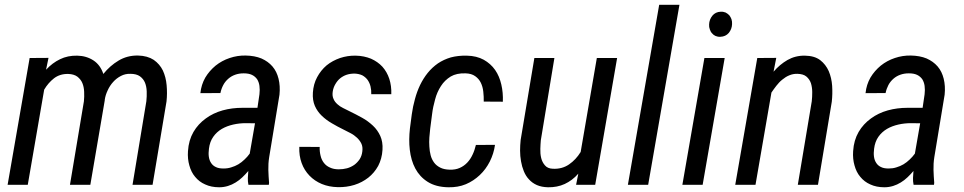

<svg xmlns="http://www.w3.org/2000/svg" viewBox="-20 -770 4016 800"><path d="M171.9 -479.5 182.1 -528.8 103.5 -528.3 11.7 0H95.7L164.1 -396.5C175.3 -415.5 189 -431.2 205.1 -443.8C221.2 -456.1 240.7 -462.4 264.2 -461.9C280.3 -461.4 293 -457.5 302.2 -450.7C311.5 -443.4 318.8 -434.6 323.2 -423.8C327.6 -413.1 330.1 -400.9 330.6 -387.7C331.1 -374 331.1 -360.8 329.6 -347.7L271.5 0H356.4L416.5 -352.1V-354.5C418.5 -367.7 422.4 -380.4 428.7 -393.6C434.6 -406.7 442.4 -418.5 451.7 -428.7C460.9 -439 471.7 -447.3 483.9 -453.6C496.1 -460 509.3 -462.9 523.4 -462.4C540 -462.4 553.2 -459 563 -452.1C572.3 -445.3 579.6 -436.5 584 -425.8C588.4 -415 590.8 -402.8 591.3 -389.2C591.8 -375.5 591.3 -361.8 589.8 -348.1L532.2 0H615.7L673.8 -347.2C676.3 -370.1 676.3 -392.6 674.3 -415C672.4 -437.5 667 -458 658.7 -476.1C649.9 -494.1 637.2 -508.8 620.6 -520.5C603.5 -531.7 581.5 -538.1 554.7 -538.6C524.4 -539.1 497.6 -531.7 474.1 -517.6C450.2 -503.4 429.2 -484.9 410.6 -461.9C402.3 -486.8 388.7 -505.4 369.6 -518.1C350.1 -530.8 327.6 -537.6 301.8 -538.1C275.4 -538.6 251.5 -533.7 230.5 -523.4C209 -513.2 189.5 -498.5 171.9 -479.5Z M1015.1 0H1100.1L1101.1 -8.3C1099.6 -26.9 1098.6 -44.9 1098.1 -62C1097.7 -79.1 1098.6 -96.7 1101.6 -115.2L1144.5 -375.5C1147 -399.9 1145.5 -421.9 1140.6 -441.9C1135.7 -461.9 1127.4 -479 1115.2 -493.2C1103 -507.3 1087.9 -518.1 1069.3 -526.4C1050.3 -534.2 1028.8 -538.1 1003.9 -538.6C981 -539.1 958.5 -535.6 937 -528.3C915 -521 895.5 -510.3 878.4 -496.6C861.3 -482.4 846.7 -465.8 835.4 -446.8C824.2 -427.2 817.4 -405.8 814.9 -381.8L898.4 -382.3C900.9 -394.5 904.8 -405.3 910.2 -415.5C915.5 -425.8 922.9 -434.6 931.2 -441.9C939.5 -449.2 948.7 -454.6 959.5 -458.5C970.2 -462.4 981.9 -464.4 995.1 -464.4C1009.3 -464.4 1020.5 -462.4 1029.8 -458C1039.1 -453.6 1045.9 -447.3 1051.3 -439.9C1056.2 -432.1 1059.6 -422.9 1061 -412.1C1062.5 -401.4 1062.5 -389.6 1061 -377L1052.7 -320.8H989.7C961.4 -320.8 934.1 -317.4 907.7 -310.1C881.3 -302.7 857.9 -291.5 837.4 -276.4C816.4 -261.2 799.3 -242.7 786.1 -220.2C772.9 -197.3 765.1 -170.9 763.2 -140.1C761.7 -118.7 763.7 -98.6 769 -80.6C773.9 -62.5 781.7 -46.4 793 -33.2C804.2 -19.5 817.9 -8.8 835 -1.5C851.6 6.3 871.1 10.3 893.6 10.3C906.2 10.3 918.5 8.3 929.7 4.9C940.9 1.5 951.7 -3.4 961.9 -9.8C971.7 -15.6 981 -22.9 989.7 -31.2C998.5 -39.6 1006.8 -48.3 1014.6 -57.6C1013.7 -47.9 1013.2 -38.1 1012.7 -28.8C1012.2 -19.5 1013.2 -9.8 1015.1 0ZM911.1 -67.9C897.9 -67.9 887.2 -69.8 878.9 -74.2C870.6 -78.1 863.8 -84 859.4 -91.3C854.5 -98.6 851.6 -106.9 850.1 -117.2C848.6 -127.4 849.1 -138.2 850.6 -150.4C853 -169.9 858.9 -186.5 868.7 -200.2C877.9 -213.4 890.1 -224.6 904.3 -232.9C918.5 -241.2 934.6 -247.1 951.7 -251C968.8 -254.9 986.3 -256.8 1003.9 -256.8L1042.5 -256.3L1020.5 -129.9C1014.2 -121.1 1006.8 -112.8 999 -105.5C990.7 -97.7 982.4 -90.8 973.1 -85.4C963.9 -80.1 954.1 -75.7 943.8 -72.8C933.6 -69.3 922.4 -67.9 911.1 -67.9Z M1489.7 -139.2C1488.3 -126.5 1484.4 -115.7 1478.5 -106.4C1472.2 -97.2 1464.8 -89.4 1456.1 -83C1446.8 -76.7 1437 -71.8 1425.8 -68.8C1414.6 -65.9 1403.3 -64.5 1391.6 -64.5C1377.4 -64.5 1365.2 -66.9 1355 -71.8C1344.7 -76.2 1335.9 -83 1329.6 -91.3C1323.2 -99.6 1318.4 -109.4 1315.9 -120.6C1313 -131.8 1311.5 -144.5 1312 -157.7L1227.1 -158.2C1226.1 -133.3 1229.5 -110.8 1236.8 -90.8C1244.1 -70.3 1255.4 -52.7 1269.5 -38.1C1283.7 -23.4 1300.8 -11.7 1320.8 -3.4C1340.8 4.9 1363.3 9.3 1387.7 9.8C1411.6 10.3 1434.6 7.3 1456.5 0.5C1478.5 -6.3 1497.6 -16.6 1514.6 -29.8C1531.2 -43 1544.9 -59.1 1555.7 -78.6C1565.9 -98.1 1572.3 -120.6 1573.7 -145.5C1575.2 -168 1571.8 -187.5 1564.5 -203.6C1557.1 -219.7 1546.9 -234.4 1533.7 -246.6C1520.5 -258.8 1505.9 -270 1488.8 -279.3C1471.7 -288.6 1454.6 -297.9 1437 -306.2C1427.7 -310.5 1418.9 -314.9 1409.7 -319.8C1400.4 -324.2 1392.6 -329.6 1385.7 -335.9C1378.4 -342.3 1373 -349.6 1369.6 -357.9C1365.7 -366.2 1364.7 -376 1366.2 -387.2C1367.7 -398.9 1371.6 -409.7 1377 -418.9C1382.3 -428.2 1388.7 -436.5 1397 -443.4C1404.8 -449.7 1414.1 -455.1 1424.3 -458.5C1434.6 -461.9 1445.8 -463.4 1457.5 -463.4C1469.7 -462.9 1480.5 -460.4 1489.7 -456.1C1498.5 -451.2 1505.9 -444.8 1511.7 -437C1517.1 -429.2 1521.5 -419.9 1523.9 -409.7C1526.4 -399.4 1527.3 -388.7 1526.9 -377.4H1610.4C1611.3 -400.4 1608.4 -421.9 1602.1 -441.4C1595.7 -460.9 1585.9 -478 1573.2 -492.2C1560.1 -506.3 1544.4 -517.1 1525.9 -525.4C1506.8 -533.2 1485.8 -537.6 1462.4 -538.1C1439.5 -538.6 1418 -535.2 1397 -528.3C1376 -521 1356.9 -510.7 1340.8 -497.6C1324.7 -483.9 1311.5 -467.3 1301.3 -448.2C1291 -429.2 1285.2 -407.7 1283.7 -384.3C1282.2 -362.8 1285.2 -344.2 1292 -328.6C1298.8 -313 1308.6 -299.3 1320.8 -287.6C1333 -275.9 1346.7 -265.6 1362.8 -256.3C1378.4 -247.1 1394.5 -238.3 1411.6 -230C1420.9 -225.6 1430.2 -220.7 1440.4 -215.3C1450.7 -210 1459.5 -203.6 1467.3 -196.3C1475.1 -189 1481.4 -180.7 1485.8 -171.4C1490.2 -162.1 1491.2 -151.4 1489.7 -139.2Z M1853.5 -63C1837.4 -63.5 1824.2 -66.4 1814 -71.8C1803.7 -77.1 1794.9 -84 1788.6 -92.8C1782.2 -101.6 1777.3 -111.8 1774.4 -123C1771.5 -134.3 1769.5 -146.5 1769 -159.2C1768.1 -171.4 1768.1 -184.1 1769 -197.3C1770 -210 1771 -222.2 1772.5 -233.9L1780.3 -293.9C1782.7 -314.5 1787.1 -335 1793 -356C1798.3 -376.5 1806.6 -395 1817.4 -411.6C1827.6 -427.7 1841.3 -440.9 1857.9 -451.2C1874.5 -460.9 1895 -465.3 1919.9 -464.4C1936.5 -463.9 1949.7 -460 1960 -452.6C1970.2 -445.3 1978 -436.5 1983.4 -425.3C1988.8 -414.1 1992.2 -401.9 1993.7 -388.2C1995.1 -374 1996.1 -360.4 1995.6 -346.7L2075.2 -346.2C2076.2 -371.1 2074.2 -395 2068.8 -418C2063.5 -440.9 2055.2 -460.9 2043 -478.5C2030.8 -496.1 2014.6 -510.3 1995.6 -521C1976.1 -531.7 1952.6 -537.6 1924.8 -538.1C1900.4 -538.6 1878.4 -536.1 1858.4 -530.8C1838.4 -524.9 1820.8 -516.6 1804.7 -505.9C1788.6 -494.6 1774.4 -481.4 1762.2 -466.3C1750 -451.2 1739.3 -434.1 1730.5 -416C1721.7 -397.5 1714.4 -377.9 1709 -357.4C1703.1 -336.4 1698.7 -315.4 1695.8 -293.9L1688 -234.4C1684.6 -204.1 1684.1 -174.3 1687.5 -145.5C1690.9 -116.7 1698.2 -90.8 1710.4 -67.9C1722.7 -44.9 1739.7 -26.4 1762.2 -12.2C1784.7 2 1813.5 9.8 1848.6 10.3C1874.5 10.7 1898.9 6.8 1920.9 -2.4C1942.9 -11.7 1961.9 -24.4 1979 -40.5C1996.1 -56.6 2009.8 -75.2 2021 -97.2C2031.7 -118.7 2039.1 -141.6 2042.5 -166.5L1962.9 -166C1959.5 -151.9 1955.1 -138.2 1949.2 -126C1943.4 -113.3 1936 -102.1 1927.2 -92.8C1918 -83 1907.7 -75.7 1895.5 -70.3C1883.3 -64.9 1869.6 -62.5 1853.5 -63Z M2389.6 -46.4 2380.4 0H2460L2551.3 -528.3H2466.8L2399.4 -136.7C2386.2 -115.2 2370.1 -98.1 2351.1 -85C2332 -71.8 2309.1 -65.4 2283.2 -66.9C2268.6 -67.4 2257.8 -72.3 2250.5 -81.1C2243.2 -89.4 2237.8 -99.6 2234.9 -111.8C2231.9 -124 2231 -136.7 2231.4 -149.9C2231.9 -163.1 2232.4 -175.3 2233.4 -185.5L2290 -528.3H2206.5L2149.4 -187C2147.9 -172.4 2147 -157.7 2147 -142.6C2147 -127.4 2148.4 -112.3 2150.9 -98.1C2153.3 -83.5 2157.2 -69.8 2162.6 -56.6C2168 -43.5 2174.8 -32.2 2184.1 -22.5C2192.9 -12.7 2203.6 -4.9 2216.8 1C2230 6.8 2245.1 9.8 2263.2 10.3C2288.6 10.7 2312 6.3 2333 -3.4C2354 -13.2 2373 -27.3 2389.6 -46.4Z M2596.2 0H2680.7L2811 -750H2726.6Z M2934.6 -668C2934.1 -660.6 2935.1 -654.3 2937.5 -647.9C2939.5 -641.6 2942.4 -635.7 2946.8 -631.3C2950.7 -626.5 2955.6 -622.6 2961.4 -620.1C2967.3 -617.7 2974.1 -616.2 2981.4 -616.7C2996.1 -617.2 3007.8 -622.6 3016.6 -632.8C3024.9 -643.1 3029.8 -655.3 3030.3 -669.4C3030.8 -676.8 3029.8 -683.6 3027.8 -689.9C3025.4 -696.3 3022.5 -701.7 3018.6 -706.5C3014.2 -710.9 3009.3 -714.8 3003.4 -717.8C2997.1 -720.2 2990.2 -721.7 2982.9 -721.2C2968.3 -720.7 2956.5 -714.8 2948.2 -704.6C2939.9 -694.3 2935.1 -682.1 2934.6 -668ZM2823.2 0H2907.7L2999.5 -528.3H2915Z M3203.1 -471.2 3214.4 -528.8 3135.3 -528.3 3043.5 0H3127.9L3194.3 -384.3C3200.7 -393.6 3207.5 -403.3 3214.8 -412.6C3222.2 -421.9 3230 -430.7 3239.3 -438C3248 -445.3 3257.8 -451.7 3268.6 -456.1C3278.8 -460.4 3290.5 -462.9 3302.7 -462.4C3318.8 -461.9 3331.1 -458.5 3339.8 -451.2C3348.6 -443.8 3355 -434.6 3358.9 -423.3C3362.3 -412.1 3364.3 -399.4 3364.3 -386.2C3364.3 -373 3363.8 -359.9 3362.3 -347.7L3304.2 0H3388.2L3445.8 -346.2C3448.2 -367.7 3448.7 -389.6 3447.3 -412.1C3445.8 -434.6 3440.9 -455.1 3433.1 -473.6C3424.8 -492.2 3413.1 -507.3 3397.5 -519.5C3381.3 -531.7 3360.4 -537.6 3334 -538.1C3307.1 -538.6 3282.7 -532.2 3261.2 -520C3239.3 -507.3 3220.2 -491.2 3203.1 -471.2Z M3786.6 0H3871.6L3872.6 -8.3C3871.1 -26.9 3870.1 -44.9 3869.6 -62C3869.1 -79.1 3870.1 -96.7 3873 -115.2L3916 -375.5C3918.5 -399.9 3917 -421.9 3912.1 -441.9C3907.2 -461.9 3898.9 -479 3886.7 -493.2C3874.5 -507.3 3859.4 -518.1 3840.8 -526.4C3821.8 -534.2 3800.3 -538.1 3775.4 -538.6C3752.4 -539.1 3730 -535.6 3708.5 -528.3C3686.5 -521 3667 -510.3 3649.9 -496.6C3632.8 -482.4 3618.2 -465.8 3606.9 -446.8C3595.7 -427.2 3588.9 -405.8 3586.4 -381.8L3669.9 -382.3C3672.4 -394.5 3676.3 -405.3 3681.6 -415.5C3687 -425.8 3694.3 -434.6 3702.6 -441.9C3710.9 -449.2 3720.2 -454.6 3731 -458.5C3741.7 -462.4 3753.4 -464.4 3766.6 -464.4C3780.8 -464.4 3792 -462.4 3801.3 -458C3810.5 -453.6 3817.4 -447.3 3822.8 -439.9C3827.6 -432.1 3831.1 -422.9 3832.5 -412.1C3834 -401.4 3834 -389.6 3832.5 -377L3824.2 -320.8H3761.2C3732.9 -320.8 3705.6 -317.4 3679.2 -310.1C3652.8 -302.7 3629.4 -291.5 3608.9 -276.4C3587.9 -261.2 3570.8 -242.7 3557.6 -220.2C3544.4 -197.3 3536.6 -170.9 3534.7 -140.1C3533.2 -118.7 3535.2 -98.6 3540.5 -80.6C3545.4 -62.5 3553.2 -46.4 3564.5 -33.2C3575.7 -19.5 3589.4 -8.8 3606.4 -1.5C3623 6.3 3642.6 10.3 3665 10.3C3677.7 10.3 3689.9 8.3 3701.2 4.9C3712.4 1.5 3723.1 -3.4 3733.4 -9.8C3743.2 -15.6 3752.4 -22.9 3761.2 -31.2C3770 -39.6 3778.3 -48.3 3786.1 -57.6C3785.2 -47.9 3784.7 -38.1 3784.2 -28.8C3783.7 -19.5 3784.7 -9.8 3786.6 0ZM3682.6 -67.9C3669.4 -67.9 3658.7 -69.8 3650.4 -74.2C3642.1 -78.1 3635.3 -84 3630.9 -91.3C3626 -98.6 3623 -106.9 3621.6 -117.2C3620.1 -127.4 3620.6 -138.2 3622.1 -150.4C3624.5 -169.9 3630.4 -186.5 3640.1 -200.2C3649.4 -213.4 3661.6 -224.6 3675.8 -232.9C3689.9 -241.2 3706.1 -247.1 3723.1 -251C3740.2 -254.9 3757.8 -256.8 3775.4 -256.8L3814 -256.3L3792 -129.9C3785.6 -121.1 3778.3 -112.8 3770.5 -105.5C3762.2 -97.7 3753.9 -90.8 3744.6 -85.4C3735.4 -80.1 3725.6 -75.7 3715.3 -72.8C3705.1 -69.3 3693.8 -67.9 3682.6 -67.9Z"/></svg>

Font: Roboto Condensed
Style: Italic
Weight: 400
Designer: Google
Version: Version 1.000;PS 001.000;hotconv 1.0.88;makeotf.lib2.5.64775